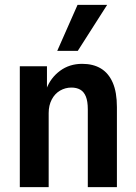

<svg xmlns="http://www.w3.org/2000/svg" viewBox="-20 -765 557 785"><path d="M61 0V-494H172V-402H170Q187 -447 225.5 -475.5Q264 -504 316 -504Q361 -504 392.5 -485Q424 -466 441 -427Q458 -388 458 -327V0H339V-318Q339 -351 331 -370.5Q323 -390 308 -398.5Q293 -407 272 -407Q247 -407 225.5 -394.5Q204 -382 191.5 -358Q179 -334 179 -303V0ZM214 -557 297 -745H418L298 -557Z"/></svg>

Font: Nunito Sans 10pt Condensed
Style: Bold
Weight: 700
Width: 3
Designer: Vernon Adams
Foundry: Vernon Adams
Version: Version 3.101;gftools[0.9.27]